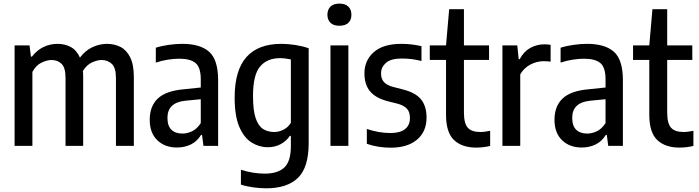

<svg xmlns="http://www.w3.org/2000/svg" viewBox="-20 -790 3784 1040"><path d="M59 0V-544H140L147.5 -483.5H153Q180.5 -518.5 215.8 -535.5Q251 -552.5 292 -552.5Q331 -552.5 363 -535.5Q395 -518.5 413 -478Q443.5 -518 482.2 -535.2Q521 -552.5 559 -552.5Q599.5 -552.5 632.5 -535.8Q665.5 -519 685.2 -479.5Q705 -440 705 -372V0H608V-367.5Q608 -423.5 585.5 -444.2Q563 -465 530 -465Q508 -465 479 -452.2Q450 -439.5 429 -405.5Q430.5 -392 430.5 -376.5V0H335V-367.5Q335 -423.5 313.5 -444.2Q292 -465 259 -465Q235 -465 205 -450.8Q175 -436.5 155.5 -400.5V0Z M938.5 9Q873 9 832 -30.5Q791 -70 791 -141Q791 -215 835 -256.5Q879 -298 976 -306.5L1067.5 -316V-360Q1067.5 -425 1039.2 -448.5Q1011 -472 951 -472Q924 -472 890.5 -467Q857 -462 824 -451V-531.5Q855 -541.5 894 -547Q933 -552.5 967 -552.5Q1065 -552.5 1113.2 -509.2Q1161.5 -466 1161.5 -355.5V0H1082L1074.5 -59H1069Q1047 -23.5 1013.2 -7.2Q979.5 9 938.5 9ZM887 -152Q887 -108 908.5 -87.2Q930 -66.5 968.5 -66.5Q993 -66.5 1019.5 -78.5Q1046 -90.5 1067.5 -123V-252.5L985 -244.5Q887 -235 887 -152Z M1421.5 230Q1389.5 230 1352.5 225Q1315.5 220 1285 210V129.5Q1351 150.5 1414.5 150.5Q1484 150.5 1519.8 117.5Q1555.5 84.5 1555.5 1V-54H1550Q1533 -28 1502.2 -10.2Q1471.5 7.5 1430 7.5Q1384 7.5 1343 -18Q1302 -43.5 1276.5 -102.2Q1251 -161 1251 -261.5Q1251 -409 1314.8 -480.8Q1378.5 -552.5 1504 -552.5Q1541 -552.5 1581.5 -546Q1622 -539.5 1652 -528.5V-14Q1652 117.5 1593.5 173.8Q1535 230 1421.5 230ZM1465 -75Q1491 -75 1516 -87.8Q1541 -100.5 1555.5 -125V-468Q1544 -470.5 1527.8 -472.8Q1511.5 -475 1497 -475Q1427 -475 1388.8 -429.8Q1350.5 -384.5 1350.5 -270.5Q1350.5 -191 1365.2 -148.8Q1380 -106.5 1405.8 -90.8Q1431.5 -75 1465 -75Z M1770 0V-544H1867V0ZM1818.5 -650.5Q1786.5 -650.5 1770 -666.5Q1753.5 -682.5 1753.5 -710Q1753.5 -738 1770 -754.2Q1786.5 -770.5 1818.5 -770.5Q1850.5 -770.5 1867 -754.2Q1883.5 -738 1883.5 -710Q1883.5 -682.5 1867 -666.5Q1850.5 -650.5 1818.5 -650.5Z M2096 10Q2027.5 10 1967 -11V-91.5Q2032.5 -69.5 2094.5 -69.5Q2148 -69.5 2174.2 -90.8Q2200.5 -112 2200.5 -150.5Q2200.5 -184 2184.2 -201.2Q2168 -218.5 2136.5 -227.5L2077 -242.5Q2013 -260 1983.5 -296.5Q1954 -333 1954 -392.5Q1954 -463 2005 -507.8Q2056 -552.5 2153.5 -552.5Q2184.5 -552.5 2211.5 -549Q2238.5 -545.5 2263 -540V-459.5Q2212 -473 2157.5 -473Q2096.5 -473 2070.2 -449.2Q2044 -425.5 2044 -393Q2044 -363.5 2059.2 -346.2Q2074.5 -329 2106.5 -320L2166 -304.5Q2233 -287 2261.8 -250.2Q2290.5 -213.5 2290.5 -153Q2290.5 -77 2238.8 -33.5Q2187 10 2096 10Z M2559.5 9.5Q2482.5 9.5 2439.2 -31.5Q2396 -72.5 2396 -168V-465.5H2308V-544H2396L2413 -740H2493V-544H2629V-465.5H2493V-180.5Q2493 -121 2514 -98Q2535 -75 2581.5 -75Q2593.5 -75 2607 -76.8Q2620.5 -78.5 2635 -81.5V0.5Q2619 4.5 2598.8 7Q2578.5 9.5 2559.5 9.5Z M2701.5 0V-544H2782L2789.5 -469.5H2795Q2817.5 -511.5 2853 -530.8Q2888.5 -550 2929.5 -550Q2939.5 -550 2948 -549Q2956.5 -548 2962.5 -547V-456Q2952.5 -457.5 2943.2 -458Q2934 -458.5 2924 -458.5Q2887 -458.5 2852 -439.8Q2817 -421 2798 -387V0Z M3131 9Q3065.5 9 3024.5 -30.5Q2983.5 -70 2983.5 -141Q2983.5 -215 3027.5 -256.5Q3071.5 -298 3168.5 -306.5L3260 -316V-360Q3260 -425 3231.8 -448.5Q3203.5 -472 3143.5 -472Q3116.5 -472 3083 -467Q3049.5 -462 3016.5 -451V-531.5Q3047.5 -541.5 3086.5 -547Q3125.5 -552.5 3159.5 -552.5Q3257.5 -552.5 3305.8 -509.2Q3354 -466 3354 -355.5V0H3274.5L3267 -59H3261.5Q3239.5 -23.5 3205.8 -7.2Q3172 9 3131 9ZM3079.5 -152Q3079.5 -108 3101 -87.2Q3122.5 -66.5 3161 -66.5Q3185.5 -66.5 3212 -78.5Q3238.5 -90.5 3260 -123V-252.5L3177.5 -244.5Q3079.5 -235 3079.5 -152Z M3660.5 9.5Q3583.5 9.5 3540.2 -31.5Q3497 -72.5 3497 -168V-465.5H3409V-544H3497L3514 -740H3594V-544H3730V-465.5H3594V-180.5Q3594 -121 3615 -98Q3636 -75 3682.5 -75Q3694.5 -75 3708 -76.8Q3721.5 -78.5 3736 -81.5V0.5Q3720 4.5 3699.8 7Q3679.5 9.5 3660.5 9.5Z"/></svg>

Font: Encode Sans Condensed Condensed Medium
Style: Regular
Weight: 500
Width: 3
Designer: Multiple Designers
Foundry: Impallari Type
Version: Version 3.000; ttfautohint (v1.8.3) -l 8 -r 50 -G 200 -x 14 